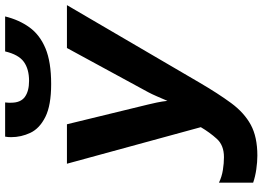

<svg xmlns="http://www.w3.org/2000/svg" viewBox="-154 -834 999 730"><g transform="rotate(-90 345.0 -469.5)"><path d="M118 10Q94 10 66 6Q38 2 15 -6V-136Q38 -125 63.5 -121Q89 -117 112 -117Q157 -117 181.5 -144Q206 -171 226 -205L87 -714H237L312 -406Q315 -394 319.5 -373Q324 -352 326 -332Q335 -353 343.5 -372.5Q352 -392 359 -405L527 -714H690L396 -211Q354 -139 317.5 -89.5Q281 -40 235 -15Q189 10 118 10ZM390 -774Q309 -774 265 -796Q221 -818 204.5 -853Q188 -888 188 -926Q188 -932 188.5 -938Q189 -944 190 -949H320Q319 -941 319 -936Q319 -931 319 -926Q319 -890 341 -874Q363 -858 402 -858Q447 -858 474.5 -878Q502 -898 514 -949H647Q634 -896 605.5 -856.5Q577 -817 525.5 -795.5Q474 -774 390 -774Z"/></g></svg>

Font: Noto IKEA Latin
Style: Bold Italic
Weight: 700
Italic angle: -12°
Designer: Monotype Design Team
Foundry: Monotype Imaging Inc.
Version: Version 1.0